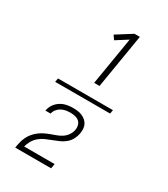

<svg xmlns="http://www.w3.org/2000/svg" viewBox="-242 -959 1084 1238"><g transform="rotate(30 300.0 -340.0)"><path d="M314 -446 373 -802 288 -748 267 -778 381 -850H421L354 -446ZM82 170Q85 149 90 128.5Q95 108 104 88.5Q113 69 127 52Q141 35 158.5 21.5Q176 8 195.5 -1.5Q215 -11 235.5 -18.5Q256 -26 276.5 -33.5Q297 -41 315 -53.5Q333 -66 345 -84.5Q357 -103 361 -124Q361 -125 361 -125Q361 -125 361 -125Q364 -143 359 -159.5Q354 -176 341.5 -186Q329 -196 312 -199.5Q295 -203 278 -203Q261 -203 244 -200Q227 -197 211.5 -188.5Q196 -180 184.5 -165.5Q173 -151 170 -134H131Q134 -150 141 -165Q148 -180 159 -192.5Q170 -205 184.5 -214.5Q199 -224 214.5 -229Q230 -234 246 -236Q262 -238 278 -238Q295 -238 312 -236Q329 -234 344.5 -227.5Q360 -221 372.5 -210.5Q385 -200 392.5 -185.5Q400 -171 401 -153.5Q402 -136 399 -119Q395 -96 383.5 -74Q372 -52 353 -36Q334 -20 311 -10Q288 0 265.5 8.5Q243 17 220 27Q197 37 178 53Q159 69 146.5 90.5Q134 112 128 135H355L349 170ZM93 -326 98 -354H507L502 -326Z"/></g></svg>

Font: Iosevka Curly XLtExObl
Style: Regular
Weight: 200
Width: 7
Italic angle: -9°
Monospace: yes
Designer: Belleve Invis
Foundry: Belleve Invis
Version: Version 11.0.1; ttfautohint (v1.8.3)